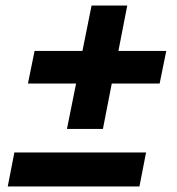

<svg xmlns="http://www.w3.org/2000/svg" viewBox="-20 -674 639 694"><path d="M222 -208 255 -372H81L105 -490H278L311 -654H440L408 -490H581L557 -372H384L352 -208ZM8 0 32 -123H508L484 0Z"/></svg>

Font: Montserrat
Style: Bold Italic
Weight: 700
Italic angle: -11.3°
Designer: Julieta Ulanovsky
Foundry: Julieta Ulanovsky
Version: Version 9.000; ttfautohint (v1.8.4.7-5d5b)